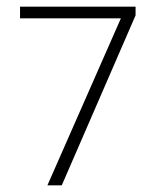

<svg xmlns="http://www.w3.org/2000/svg" viewBox="-20 -555 468 575"><path d="M122 0 342 -500H40V-535H386V-509L165 0Z"/></svg>

Font: Azad Pori Unicode
Style: Regular
Weight: 400
Designer: Abul Kalam Azad
Foundry: Lipighor Font Foundry
Version: Version 1.026;December 22, 2019;FontCreator 12.0.0.2547 64-b